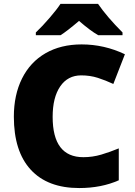

<svg xmlns="http://www.w3.org/2000/svg" viewBox="-20 -951 689 981"><path d="M395 -565.9Q326.2 -565.9 287.6 -509.5Q249 -453.1 249 -354Q249 -147.9 405.8 -147.9Q453.1 -147.9 497.6 -161.1Q542 -174.3 586.9 -192.9V-29.8Q497.6 9.8 384.8 9.8Q223.1 9.8 137 -84Q50.8 -177.7 50.8 -355Q50.8 -465.8 92.5 -549.8Q134.3 -633.8 212.6 -679Q291 -724.1 397 -724.1Q512.7 -724.1 618.2 -673.8L559.1 -522Q519.5 -540.5 480 -553.2Q440.4 -565.9 395 -565.9ZM481.9 -771Q440.9 -794.4 383.8 -844.2Q322.8 -792 289.1 -771H163.1V-785.2Q196.8 -816.9 233.6 -859.9Q270.5 -902.8 289.1 -931.2H481Q526.9 -864.3 606 -785.2V-771Z"/></svg>

Font: Open Sans ExtBd
Style: Bold
Weight: 800
Foundry: Ascender Corporation
Version: Version 1.10